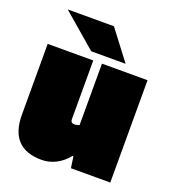

<svg xmlns="http://www.w3.org/2000/svg" viewBox="-127 -766 775 871"><g transform="rotate(20 261.0 -331.0)"><path d="M172 10Q96 10 57.5 -30.5Q19 -71 19 -152V-494H239V-212Q239 -201 244 -196.5Q249 -192 259 -192Q263 -192 269 -193.5Q275 -195 281 -197V-494H501V0H311L303 -55H299Q273 -23 240.5 -6.5Q208 10 172 10ZM216 -530 51 -672H274L382 -530Z"/></g></svg>

Font: Blinker Black
Style: Regular
Weight: 900
Designer: Juergen Huber
Foundry: supertype
Version: Version 1.017;hotconv 1.0.117;makeotfexe 2.5.65602